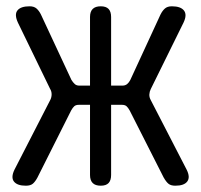

<svg xmlns="http://www.w3.org/2000/svg" viewBox="-20 -580 640 610"><path d="M99 -16Q92 -3 84.5 3.5Q77 10 62 10Q35 10 24.5 -3Q14 -16 26 -41L140 -263Q144 -271 144 -280.5Q144 -290 139 -298L37 -508Q25 -534 35.5 -547Q46 -560 74 -560Q88 -560 96 -553Q104 -546 110 -534L207 -326Q212 -318 217.5 -313Q223 -308 232 -308H266V-526Q266 -543 274.5 -551.5Q283 -560 300 -560Q317 -560 325 -551.5Q333 -543 333 -526V-308H369Q378 -308 384 -313Q390 -318 394 -326L490 -534Q496 -546 504 -553Q512 -560 526 -560Q554 -560 564.5 -546.5Q575 -533 563 -508L459 -297Q455 -289 454.5 -280Q454 -271 459 -262L573 -41Q585 -17 575 -3.5Q565 10 537 10Q523 10 515.5 4Q508 -2 500 -16L392 -229Q387 -238 382 -242.5Q377 -247 367 -247H333V-24Q333 -7 325 1.5Q317 10 300 10Q283 10 274.5 1.5Q266 -7 266 -24V-247H231Q221 -247 216 -242.5Q211 -238 206 -229Z"/></svg>

Font: Maple Mono Normal NL Light
Style: Regular
Weight: 300
Monospace: yes
Designer: subframe7536
Version: Version 7.000